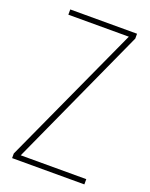

<svg xmlns="http://www.w3.org/2000/svg" viewBox="-136 -787 671 859"><g transform="rotate(20 200.0 -357.0)"><path d="M374 0V-25H62L365 -691V-714H47V-689H335L30 -22V0Z"/></g></svg>

Font: Noto Sans Ethiopic Condensed Thin
Style: Regular
Weight: 100
Width: 3
Designer: Monotype Design Team
Foundry: Monotype Imaging Inc.
Version: Version 2.102